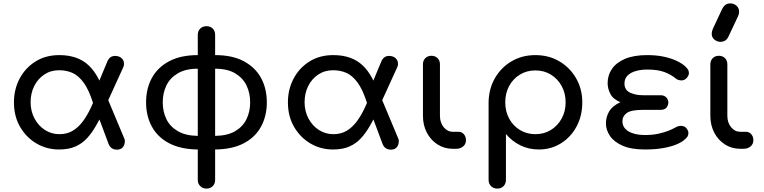

<svg xmlns="http://www.w3.org/2000/svg" viewBox="-20 -875 4493 1129"><path d="M327 4Q255 4 195 -31Q135 -66 98.5 -128.5Q62 -191 62 -273Q62 -349 95 -412Q128 -475 188 -513Q248 -551 329 -551Q438 -551 502 -490Q566 -429 597 -310L528 -267Q502 -349 471 -390.5Q440 -432 404.5 -447Q369 -462 328 -462Q278 -462 240 -436.5Q202 -411 181 -368.5Q160 -326 160 -274Q160 -221 183 -178Q206 -135 244.5 -110.5Q283 -86 329 -86Q374 -86 407.5 -106Q441 -126 467 -161Q493 -196 514 -241Q535 -286 554 -335L591 -222Q567 -175 543.5 -134Q520 -93 491.5 -62Q463 -31 423.5 -13.5Q384 4 327 4ZM668 5Q631 5 618 -30L525 -279L596 -335L711 -60Q713 -57 713.5 -52Q714 -47 714 -45Q714 -23 702 -9Q690 5 668 5ZM581 -208 523 -302 611 -513Q618 -530 630 -538.5Q642 -547 661 -546Q683 -545 697 -531Q711 -517 709 -495Q709 -493 708 -488Q707 -483 705 -480Z M1245 4V-76Q1317 -77 1362.5 -103.5Q1408 -130 1429.5 -174.5Q1451 -219 1451 -273Q1451 -328 1429.5 -372.5Q1408 -417 1362.5 -444Q1317 -471 1245 -471V-551Q1346 -551 1413.5 -515Q1481 -479 1515 -416.5Q1549 -354 1549 -273Q1549 -193 1515 -130.5Q1481 -68 1413.5 -32.5Q1346 3 1245 4ZM1143 4Q1043 3 975 -32.5Q907 -68 873 -130.5Q839 -193 839 -273Q839 -354 873 -416.5Q907 -479 975 -515Q1043 -551 1143 -551V-471Q1072 -471 1026 -444Q980 -417 958.5 -372.5Q937 -328 937 -273Q937 -219 958.5 -174.5Q980 -130 1026 -103.5Q1072 -77 1143 -76ZM1194 234Q1172 234 1157.5 219.5Q1143 205 1143 183V-670Q1143 -693 1157.5 -707Q1172 -721 1194 -721Q1217 -721 1231 -707Q1245 -693 1245 -670V183Q1245 205 1231 219.5Q1217 234 1194 234Z M1938 4Q1866 4 1806 -31Q1746 -66 1709.5 -128.5Q1673 -191 1673 -273Q1673 -349 1706 -412Q1739 -475 1799 -513Q1859 -551 1940 -551Q2049 -551 2113 -490Q2177 -429 2208 -310L2139 -267Q2113 -349 2082 -390.5Q2051 -432 2015.5 -447Q1980 -462 1939 -462Q1889 -462 1851 -436.5Q1813 -411 1792 -368.5Q1771 -326 1771 -274Q1771 -221 1794 -178Q1817 -135 1855.5 -110.5Q1894 -86 1940 -86Q1985 -86 2018.5 -106Q2052 -126 2078 -161Q2104 -196 2125 -241Q2146 -286 2165 -335L2202 -222Q2178 -175 2154.5 -134Q2131 -93 2102.5 -62Q2074 -31 2034.5 -13.5Q1995 4 1938 4ZM2279 5Q2242 5 2229 -30L2136 -279L2207 -335L2322 -60Q2324 -57 2324.5 -52Q2325 -47 2325 -45Q2325 -23 2313 -9Q2301 5 2279 5ZM2192 -208 2134 -302 2222 -513Q2229 -530 2241 -538.5Q2253 -547 2272 -546Q2294 -545 2308 -531Q2322 -517 2320 -495Q2320 -493 2319 -488Q2318 -483 2316 -480Z M2643 0Q2593 0 2553 -25.5Q2513 -51 2490 -95Q2467 -139 2467 -194V-497Q2467 -519 2481 -533Q2495 -547 2517 -547Q2539 -547 2553 -533Q2567 -519 2567 -497V-194Q2567 -154 2589 -127Q2611 -100 2643 -100H2677Q2695 -100 2707.5 -86Q2720 -72 2720 -50Q2720 -28 2703.5 -14Q2687 0 2661 0Z M2904 234Q2882 234 2867.5 219.5Q2853 205 2853 183V-273Q2854 -352 2890 -415Q2926 -478 2988 -514.5Q3050 -551 3128 -551Q3207 -551 3269 -514.5Q3331 -478 3367.5 -415Q3404 -352 3404 -273Q3404 -194 3370.5 -131.5Q3337 -69 3279 -32.5Q3221 4 3148 4Q3089 4 3039.5 -20.5Q2990 -45 2955 -87V183Q2955 205 2941 219.5Q2927 234 2904 234ZM3128 -86Q3179 -86 3219 -110.5Q3259 -135 3282.5 -177.5Q3306 -220 3306 -273Q3306 -327 3282.5 -369.5Q3259 -412 3219 -436.5Q3179 -461 3128 -461Q3078 -461 3037.5 -436.5Q2997 -412 2974 -369.5Q2951 -327 2951 -273Q2951 -220 2974 -177.5Q2997 -135 3037.5 -110.5Q3078 -86 3128 -86Z M3772 4Q3691 4 3640.5 -18.5Q3590 -41 3566.5 -76Q3543 -111 3543 -149Q3543 -188 3562.5 -220.5Q3582 -253 3628 -274Q3585 -292 3569 -323Q3553 -354 3553 -386Q3553 -433 3578.5 -470Q3604 -507 3655.5 -529Q3707 -551 3786 -551Q3842 -551 3886.5 -541Q3931 -531 3963.5 -515Q3996 -499 4014 -480Q4026 -468 4028.5 -459.5Q4031 -451 4031 -445Q4031 -432 4018.5 -417Q4006 -402 3985 -402Q3980 -402 3970.5 -404.5Q3961 -407 3953 -414Q3925 -437 3886.5 -451.5Q3848 -466 3786 -466Q3750 -466 3719.5 -457.5Q3689 -449 3670.5 -431Q3652 -413 3652 -384Q3652 -346 3684.5 -330.5Q3717 -315 3761 -315H3864Q3886 -315 3898 -302Q3910 -289 3910 -272Q3910 -257 3899.5 -243Q3889 -229 3864 -229H3761Q3691 -229 3665.5 -210.5Q3640 -192 3640 -162Q3640 -124 3676 -102.5Q3712 -81 3772 -81Q3816 -81 3850.5 -88.5Q3885 -96 3910 -106Q3935 -116 3949 -124Q3961 -131 3969 -133Q3977 -135 3984 -135Q4006 -135 4017 -120Q4028 -105 4028 -94Q4028 -81 4022.5 -72Q4017 -63 4001 -50Q3984 -36 3952 -23.5Q3920 -11 3875 -3.5Q3830 4 3772 4Z M4333 0Q4283 0 4243 -25.5Q4203 -51 4180 -95Q4157 -139 4157 -194V-497Q4157 -519 4171 -533Q4185 -547 4207 -547Q4229 -547 4243 -533Q4257 -519 4257 -497V-194Q4257 -154 4279 -127Q4301 -100 4333 -100H4367Q4385 -100 4397.5 -86Q4410 -72 4410 -50Q4410 -28 4393.5 -14Q4377 0 4351 0ZM4217 -629Q4197 -629 4181 -642Q4165 -655 4165 -677Q4165 -684 4166.5 -690Q4168 -696 4172 -706L4224 -817Q4234 -838 4245.5 -846.5Q4257 -855 4275 -855Q4295 -855 4310.5 -841.5Q4326 -828 4326 -806Q4326 -801 4325 -795Q4324 -789 4321 -782L4265 -663Q4255 -642 4243 -635.5Q4231 -629 4217 -629Z"/></svg>

Font: Comfortaa
Style: Bold
Weight: 700
Designer: Johan Aakerlund
Foundry: Johan Aakerlund
Version: Version 3.104; ttfautohint (v1.8.1.43-b0c9)